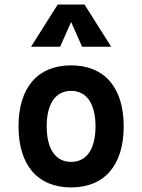

<svg xmlns="http://www.w3.org/2000/svg" viewBox="-20 -815 626 845"><path d="M293 9.8C439.9 9.8 524.4 -87.9 524.4 -258.8C524.4 -429.7 439.9 -527.3 293 -527.3C146 -527.3 61.5 -429.7 61.5 -258.8C61.5 -87.9 146 9.8 293 9.8ZM293 -102.5C224.6 -102.5 185.5 -159.2 185.5 -258.8C185.5 -358.9 224.6 -415 293 -415C361.3 -415 400.4 -358.9 400.4 -258.8C400.4 -159.2 361.3 -102.5 293 -102.5ZM116.7 -609.4H244.6L293 -718.3L341.3 -609.4H469.2L352.1 -794.9H233.9Z"/></svg>

Font: Cascadia Code PL SemiBold
Style: Regular
Weight: 600
Monospace: yes
Designer: Aaron Bell
Foundry: Saja Typeworks
Version: Version 2404.023